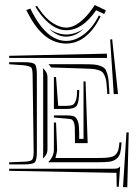

<svg xmlns="http://www.w3.org/2000/svg" viewBox="-20 -749 573 788"><path d="M181.6 -630.9Q216.3 -607.4 252 -607.4Q288.1 -607.4 324.2 -630.9Q289.1 -598.6 251.5 -598.6Q215.3 -598.6 181.6 -630.9ZM407.7 -691.4 374.5 -707Q318.4 -625 252 -625Q190.4 -625 134.3 -707L125 -722.2L131.8 -724.6L139.6 -713.4Q167.5 -672.4 197 -654.1Q226.6 -635.7 252 -635.7Q278.8 -635.7 307.1 -657.5Q335.4 -679.2 360.8 -716.3L368.7 -728.5L414.6 -706.5ZM393.1 -681.6Q336.9 -570.3 251.5 -570.3Q159.7 -570.3 97.2 -689.9L87.9 -707.5L104.5 -713.9L112.3 -698.2Q173.8 -581.1 251.5 -581.1Q289.1 -581.1 325 -608.4Q360.8 -635.7 385.7 -685.5ZM210 -432.6 218.8 -314.5H252.4Q270 -314.9 277.8 -318.4Q285.6 -321.8 291 -335.9Q296.4 -350.1 296.4 -379.9L305.2 -379.4Q304.7 -328.6 294.9 -315.2Q285.2 -301.8 252.4 -301.8H201.2V-432.6ZM446.8 -362.8 432.1 -586.9 440.4 -587.9 464.4 -362.8ZM429.2 -362.8H420.4L419.4 -379.4Q418 -401.4 416.3 -414.3Q414.6 -427.2 409.7 -438Q404.8 -448.7 399.9 -453.4Q395 -458 382.8 -461.7Q370.6 -465.3 358.4 -466.3Q346.2 -467.3 323.2 -467.8L189.9 -472.2L179.2 -485.4H323.2Q348.6 -485.4 363.5 -484.4Q378.4 -483.4 390.9 -478.8Q403.3 -474.1 408.9 -468.8Q414.6 -463.4 419.2 -449.2Q423.8 -435.1 425.3 -421.1Q426.8 -407.2 428.2 -380.4ZM418.5 -528.8 419.4 -511.2H17.6V-520ZM201.2 -246.1H210L214.4 -135.3Q214.8 -127.9 210.4 -111.8L207.5 -100.6H376Q397.5 -100.6 408.2 -101.1Q418.9 -101.6 431.4 -103.8Q443.8 -106 449 -109.6Q454.1 -113.3 459.5 -120.8Q464.8 -128.4 466.8 -138.7Q468.8 -148.9 470.2 -164.6H479Q477.1 -135.3 473.1 -120.6Q469.2 -106 457.3 -96.7Q445.3 -87.4 428 -85.2Q410.6 -83 376 -83H179.2V-85Q201.2 -106.9 201.2 -135.3ZM252.4 -262.2 201.2 -266.6V-275.4H252.4Q271 -275.4 280.5 -272.7Q290 -270 296.1 -259Q302.2 -248 303.7 -230.7Q305.2 -213.4 305.2 -179.2H322.8V-415H331.1L339.8 -161.6H287.6V-179.2V-187Q287.6 -214.8 286.9 -227.8Q286.1 -240.7 282 -249.3Q277.8 -257.8 272 -259.5Q266.1 -261.2 252.4 -262.2ZM467.3 18.1 459 17.1 458 -39.6 17.6 -47.9V-56.6H446.3Q457.5 -56.6 462.6 -58.3Q467.8 -60.1 472.7 -65.4H473.1ZM484.9 18.6 499 -205.6H508.3L502.4 19.5ZM17.6 -485.4V-493.7H78.6Q114.3 -493.7 122.8 -485.4Q131.3 -477.1 131.3 -441.4V-127Q131.3 -91.3 122.8 -82.8Q114.3 -74.2 78.6 -74.2H17.6V-83L80.6 -85.4Q105.5 -86.4 111.8 -93.5Q118.2 -100.6 118.2 -126L113.8 -441.4Q113.3 -466.3 108.4 -471.7Q103.5 -477.1 78.6 -481ZM174.8 -135.3Q174.8 -117.2 160.6 -103L156.2 -98.6Q157.2 -105 157.2 -127V-441.4Q157.2 -461.9 156.2 -469.2L160.6 -464.8Q174.8 -450.7 174.8 -432.6Z"/></svg>

Font: FoglihtenNo03
Style: Regular
Weight: 500
Version: Version 0.59